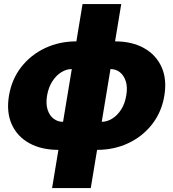

<svg xmlns="http://www.w3.org/2000/svg" viewBox="-20 -748 877 972"><path d="M275.4 10.7Q189.5 10.7 128.2 -23.2Q66.9 -57.1 39.3 -118.9Q11.7 -180.7 25.4 -263.7Q39.6 -347.2 87.6 -408.7Q135.7 -470.2 208 -504.4Q280.3 -538.6 366.2 -538.6H562Q648.4 -538.6 709.2 -504.4Q770 -470.2 797.9 -408.7Q825.7 -347.2 812 -263.7Q798.3 -180.7 750 -118.9Q701.7 -57.1 629.6 -23.2Q557.6 10.7 471.2 10.7ZM298.8 -131.3H494.6Q521.5 -131.3 547.6 -147.2Q573.7 -163.1 593 -192.9Q612.3 -222.7 619.1 -264.2Q626.5 -306.2 616.9 -336.2Q607.4 -366.2 586.9 -382.3Q566.4 -398.4 539.1 -398.4H343.3Q316.4 -398.4 290.3 -382.3Q264.2 -366.2 244.9 -336.2Q225.6 -306.2 218.3 -264.2Q211.4 -222.7 220.9 -192.9Q230.5 -163.1 251.2 -147.2Q272 -131.3 298.8 -131.3ZM243.7 204.1 397.9 -727.5H593.8L439.5 204.1Z"/></svg>

Font: Inter 24pt Black
Style: Italic
Weight: 900
Italic angle: -9.3988°
Designer: Rasmus Andersson
Foundry: rsms
Version: Version 4.001;git-66647c0bb